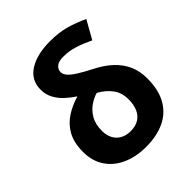

<svg xmlns="http://www.w3.org/2000/svg" viewBox="-212 -899 1042 1042"><g transform="rotate(-45 309.5 -377.5)"><path d="M342.8 -765.1Q411.1 -765.1 462.9 -750.5Q514.6 -735.8 567.9 -710.9L508.8 -606Q464.4 -627.4 422.1 -641.1Q379.9 -654.8 336.9 -654.8Q297.4 -654.8 281.2 -640.1Q265.1 -625.5 265.1 -606Q265.1 -588.4 280 -571.5Q294.9 -554.7 325 -535.9Q355 -517.1 399.9 -494.1Q460 -463.9 498.5 -427Q537.1 -390.1 555.7 -346.2Q574.2 -302.2 574.2 -250Q574.2 -160.6 541 -103Q507.8 -45.4 447.8 -17.8Q387.7 9.8 307.1 9.8Q231 9.8 171.9 -16.4Q112.8 -42.5 78.9 -92.5Q44.9 -142.6 44.9 -213.9Q44.9 -283.2 70.3 -329.3Q95.7 -375.5 139.4 -404.1Q183.1 -432.6 236.8 -448.2Q206.5 -467.8 179.9 -492.4Q153.3 -517.1 137.2 -547.6Q121.1 -578.1 121.1 -615.2Q121.1 -688 181.9 -726.6Q242.7 -765.1 342.8 -765.1ZM324.2 -387.2Q297.4 -379.9 268.1 -360.6Q238.8 -341.3 218.5 -307.1Q198.2 -272.9 198.2 -220.2Q198.2 -189 210.9 -163.8Q223.6 -138.7 248.3 -124.3Q272.9 -109.9 308.1 -109.9Q344.2 -109.9 369.6 -124.8Q395 -139.6 408.4 -168.9Q421.9 -198.2 421.9 -240.2Q421.9 -292 395 -327.6Q368.2 -363.3 324.2 -387.2Z"/></g></svg>

Font: Wonky
Style: Regular
Weight: 400
Designer: Monotype Design Team
Foundry: Monotype Imaging Inc.
Version: Version 3.000